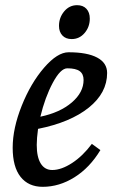

<svg xmlns="http://www.w3.org/2000/svg" viewBox="-20 -711 453 742"><path d="M29 -140Q29 -215 64 -302.5Q99 -390 150.5 -449.5Q202 -509 245 -509Q317 -509 355.5 -488.5Q394 -468 394 -429Q394 -352 323 -295Q252 -238 127 -213Q122 -176 122 -151Q122 -104 137.5 -79Q153 -54 182 -54Q217 -54 258.5 -81Q300 -108 335 -155L368 -131Q327 -63 268 -26Q209 11 145 11Q90 11 59.5 -27.5Q29 -66 29 -140ZM303 -402Q303 -425 288 -436Q273 -447 240 -447Q214 -447 184 -391Q154 -335 136 -260Q212 -276 257.5 -315Q303 -354 303 -402ZM208 -611Q208 -643 228 -667Q248 -691 278 -691Q301 -691 314 -677Q327 -663 327 -639Q327 -607 307 -583.5Q287 -560 257 -560Q234 -560 221 -574Q208 -588 208 -611Z"/></svg>

Font: Andada Pro Medium
Style: Italic
Weight: 500
Italic angle: -7°
Designer: Carolina Giovagnoli
Foundry: Huerta Tipografica
Version: Version 3.005; ttfautohint (v1.8.4)